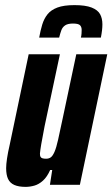

<svg xmlns="http://www.w3.org/2000/svg" viewBox="-20 -722 439 750"><path d="M80 8Q53 8 36 0.5Q19 -7 11.5 -23Q4 -39 4 -65Q4 -80 7.5 -103.5Q11 -127 18 -157L92 -510H214L154 -228Q145 -182 141 -158Q137 -134 136 -122Q136 -113 138.5 -109Q141 -105 146.5 -103.5Q152 -102 160 -102Q171 -102 178.5 -107.5Q186 -113 193 -129Q200 -145 207 -176.5Q214 -208 225 -260L278 -510H399L292 0H175L184 -58H176Q164 -31 148 -16.5Q132 -2 114.5 3Q97 8 80 8ZM133 -575Q138 -603 145 -626Q152 -649 165.5 -666Q179 -683 204 -692.5Q229 -702 271 -702Q314 -702 338 -692.5Q362 -683 371 -666.5Q380 -650 380 -627Q380 -616 378.5 -603Q377 -590 374 -575H296Q298 -583 298.5 -591Q299 -599 299 -605Q299 -617 292.5 -623.5Q286 -630 265 -630Q245 -630 234.5 -623Q224 -616 219.5 -603.5Q215 -591 211 -575Z"/></svg>

Font: Saira ExtraCondensed ExtraBold
Style: Italic
Weight: 800
Width: 2
Italic angle: -12°
Designer: Hector Gatti with collaboration of the Omnibus-Type team
Foundry: Omnibus-Type
Version: Version 1.101